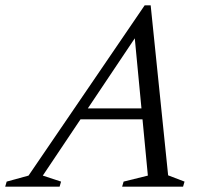

<svg xmlns="http://www.w3.org/2000/svg" viewBox="-86 -700 762 720"><path d="M183.5 -252.5 197.5 -293.5H511.5L497.5 -252.5ZM544.5 -42.5 606 -19 600.5 0H372L377.5 -19L468.5 -41.5L415.5 -597.5H447L74.5 -41.5L143 -19L137.5 0H-66.5L-61 -19L21 -41.5L456.5 -680H479Z"/></svg>

Font: Newsreader 18pt
Style: Italic
Weight: 400
Italic angle: -17°
Version: Version 1.003